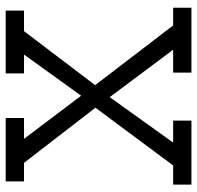

<svg xmlns="http://www.w3.org/2000/svg" viewBox="-29 -661 690 672"><g transform="rotate(-90 316.0 -325.0)"><path d="M398 0V-64H478L312 -286L153 -64H230V0H6V-64H73L275 -336L82 -586H17V-650H239V-586H166L317 -386L461 -586H395V-650H615V-586H543L354 -337L563 -64H625V0Z"/></g></svg>

Font: Zilla Slab Regular
Style: Regular
Weight: 400
Designer: Typotheque.com
Foundry: Typotheque type foundry
Version: Version 1.0; 2017